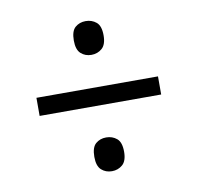

<svg xmlns="http://www.w3.org/2000/svg" viewBox="-62 -666 634 616"><g transform="rotate(-10 255.0 -357.5)"><path d="M255 -492Q235 -492 221 -504.5Q207 -517 207 -547Q207 -578 221 -590Q235 -602 255 -602Q275 -602 289.5 -590Q304 -578 304 -547Q304 -517 289.5 -504.5Q275 -492 255 -492ZM57 -328V-387H453V-328ZM255 -113Q235 -113 221 -125.5Q207 -138 207 -168Q207 -199 221 -211Q235 -223 255 -223Q275 -223 289.5 -211Q304 -199 304 -168Q304 -138 289.5 -125.5Q275 -113 255 -113Z"/></g></svg>

Font: Noto Serif Myanmar SemiCondensed
Style: Regular
Weight: 400
Width: 4
Designer: Ben Mitchell and the Monotype Design Team
Foundry: Monotype Imaging Inc.
Version: Version 2.106; ttfautohint (v1.8.4.7-5d5b)